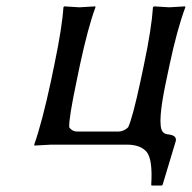

<svg xmlns="http://www.w3.org/2000/svg" viewBox="-20 -452 601 600"><path d="M499.5 -200.2Q470.7 -65.4 487.8 -41Q494.1 -33.2 503.9 -32.2Q529.8 -29.8 529.8 -15.6Q529.8 -13.2 529.3 -11.2L488.3 125L485.8 127.9H453.6L452.6 125Q457.5 46.9 438.5 22.9Q419.4 0 376 0H140.1L87.4 2.9L86.9 0Q111.3 -68.8 139.6 -200.2L149.9 -250Q174.3 -367.2 178.2 -429.2L180.7 -432.1Q182.6 -432.1 228 -429.2L277.8 -432.1L278.3 -429.2Q255.4 -367.7 230 -250L219.7 -200.2Q194.8 -82.5 196.3 -54.2Q205.1 -41.5 219.7 -41H351.6Q368.2 -42 380.4 -54.2Q394 -82 419.4 -200.2L429.7 -249Q453.6 -362.3 458 -429.2L460.9 -432.1Q462.9 -432.1 509.3 -429.2L558.6 -432.1L559.1 -429.2Q533.2 -359.4 509.8 -249Z"/></svg>

Font: Linux Biolinum Capitals O
Style: Italic Samll Caps
Weight: 400
Italic angle: -12°
Designer: Philipp H. Poll
Foundry: Philipp H. Poll
Version: Version 0.6.2